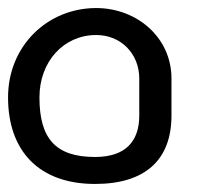

<svg xmlns="http://www.w3.org/2000/svg" viewBox="-20 -457 521 477"><path d="M216 0C340 0 406 -59 406 -170V-262C406 -364 320 -437 219 -437C98 -437 0 -343 0 -215C0 -82 77 0 216 0ZM216 -67C118 -67 78 -113 78 -215C78 -304 138 -370 219 -370C281 -370 326 -323 326 -262V-170C326 -108 294 -67 216 -67Z"/></svg>

Font: Juman Normal
Style: Regular
Weight: 300
Designer: Bandar Raffah (Arabic) Julieta Ulanovsky (Latin)
Foundry: Caramella
Version: Version 5.022;PS 005.022;hotconv 1.0.88;makeotf.lib2.5.64775